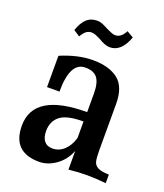

<svg xmlns="http://www.w3.org/2000/svg" viewBox="-126 -742 721 842"><g transform="rotate(20 234.5 -320.5)"><path d="M462 -37V3Q412 -2 372 -2Q335 -2 288 3V-84Q269 -37 231.5 -11Q194 15 155 15Q30 15 30 -109Q30 -262 279 -262V-348Q279 -398 262 -420.5Q245 -443 206 -443Q169 -443 151.5 -408Q134 -373 134 -305H76V-451Q156 -485 226 -485Q301 -485 343.5 -452Q386 -419 386 -339V-123Q386 -88 390 -71.5Q394 -55 410 -46.5Q426 -38 462 -37ZM278 -141V-218Q200 -218 169 -193Q138 -168 138 -123Q138 -93 151 -76.5Q164 -60 190 -60Q220 -60 243.5 -81.5Q267 -103 278 -141ZM355 -638Q328 -563 274 -563Q252 -563 220 -583Q217 -584 203.5 -590.5Q190 -597 178 -597Q165 -597 154.5 -589.5Q144 -582 132 -562L103 -581Q115 -617 134.5 -635.5Q154 -654 184 -654Q197 -654 209 -649Q221 -644 238 -635Q243 -633 255.5 -627Q268 -621 279 -621Q292 -621 303 -629Q314 -637 324 -656Z"/></g></svg>

Font: Gupter
Style: Bold
Weight: 700
Designer: Octavio Pardo
Version: Version 1.000